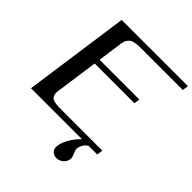

<svg xmlns="http://www.w3.org/2000/svg" viewBox="-255 -911 1281 1281"><g transform="rotate(45 386.0 -270.0)"><path d="M772.5 -750 766.6 -708H391.6Q364.3 -708 351.1 -707.5Q337.9 -707 317.9 -703.6Q297.9 -700.2 288.1 -693.4Q278.3 -686.5 269 -672.9Q259.8 -659.2 256.8 -639.6L231.4 -458H606.4L600.6 -417H225.6L182.6 -110.4Q179.7 -90.8 185.1 -77.1Q190.4 -63.5 198.2 -56.6Q206.1 -49.8 225.1 -46.4Q244.1 -43 257.3 -42.5Q270.5 -42 297.9 -42H672.9L667 0H583V2.9Q579.1 2.9 570.3 10.7Q561.5 18.6 553.2 34.2Q544.9 49.8 542 66.4Q541 79.1 552.7 106Q564.5 132.8 562.5 147.5Q558.6 176.8 537.1 193.4Q515.6 210 491.2 210Q465.8 210 449.7 193.4Q433.6 176.8 437.5 147.5Q445.3 93.8 491.2 34.2Q497.1 26.4 522.5 0H42L147.5 -750H272.5Z"/></g></svg>

Font: okolaks
Style: BoldItalic
Weight: 600
Width: 8
Italic angle: -8°
Version: Version 000.6.0